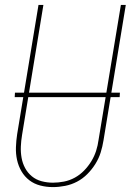

<svg xmlns="http://www.w3.org/2000/svg" viewBox="-20 -755 540 783"><path d="M196 8Q169 8 144 1.5Q119 -5 99.5 -20Q80 -35 67.5 -56.5Q55 -78 49.5 -103Q44 -128 45 -155Q46 -182 50 -208L137 -735H157L70 -205Q66 -181 65 -157.5Q64 -134 68 -111.5Q72 -89 82.5 -69.5Q93 -50 110 -36Q127 -22 149.5 -16Q172 -10 196 -10Q218 -10 241 -14.5Q264 -19 285 -30.5Q306 -42 323 -59.5Q340 -77 352.5 -97.5Q365 -118 372 -140Q379 -162 382 -185L473 -735H493L402 -182Q398 -157 390.5 -133Q383 -109 369 -86.5Q355 -64 336 -45Q317 -26 294 -14Q271 -2 245.5 3Q220 8 196 8ZM40 -359 41 -377H469L468 -359Z"/></svg>

Font: Iosevka Thin
Style: Italic
Weight: 100
Italic angle: -9°
Monospace: yes
Designer: Belleve Invis
Foundry: Belleve Invis
Version: Version 32.5.0; ttfautohint (v1.8.4)